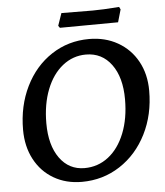

<svg xmlns="http://www.w3.org/2000/svg" viewBox="-55 -836 769 897"><g transform="rotate(-5 329.5 -387.5)"><path d="M40 -254Q40 -366 84.5 -456.5Q129 -547 207.5 -598.5Q286 -650 384 -650Q459 -650 518 -616.5Q577 -583 610 -523Q643 -463 643 -385Q643 -273 597.5 -182.5Q552 -92 472 -40Q392 12 293 12Q219 12 161.5 -21.5Q104 -55 72 -115.5Q40 -176 40 -254ZM527 -355Q527 -458 482.5 -518.5Q438 -579 363 -579Q302 -579 253.5 -540.5Q205 -502 178 -433Q151 -364 151 -275Q151 -172 194.5 -111.5Q238 -51 311 -51Q374 -51 423 -89Q472 -127 499.5 -196Q527 -265 527 -355ZM526 -716 389 -715 253 -714 246 -724 266 -782 413 -781Q459 -781 537 -787L543 -775Z"/></g></svg>

Font: Alegreya Medium
Style: Italic
Weight: 500
Italic angle: -7°
Designer: Juan Pablo del Peral
Foundry: Huerta Tipografica
Version: Version 2.008; ttfautohint (v1.8)